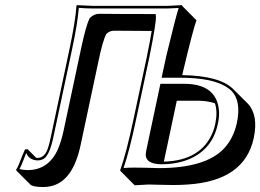

<svg xmlns="http://www.w3.org/2000/svg" viewBox="-20 -668 1022 754"><path d="M342.3 -645H639.2Q639.2 -645 694.8 -647.9L695.3 -645L751.5 -588.4Q737.8 -550.8 699.2 -388.7L695.8 -373Q842.8 -370.6 895.5 -318.4L952.1 -262.2Q995.6 -217.3 976.6 -126.5Q940.9 42 717.3 56.6Q690.4 58.6 659.2 58.6Q640.1 58.6 606.4 57.6Q577.6 56.6 563.5 56.6L508.8 59.6L452.6 2.9L452.1 0Q476.6 -68.4 504.4 -200.2L556.6 -444.8Q570.3 -512.2 575.7 -546.4L425.8 -547.4Q409.2 -546.4 397 -534.2Q382.8 -506.3 366.2 -425.3L296.4 -97.7Q267.1 40 184.6 62Q166.5 66.9 144.5 66.4Q113.8 65.9 101.1 58.6L44.4 2L43.5 -2Q50.8 -11.2 68.8 -59.6Q73.7 -72.3 78.1 -81.1L88.4 -82L122.1 -48.3Q125 -48.3 127.4 -47.9Q154.8 -47.9 168 -85Q173.8 -102.5 180.2 -132.8L252.9 -475.1Q275.9 -582.5 280.3 -645L281.7 -647.9Q283.7 -647.9 342.3 -645ZM824.2 -262.2Q796.4 -272 759.3 -272.5H674.3L623.5 -33.2Q771.5 -37.6 816.4 -150.9Q822.8 -167 825.7 -183.1Q835 -229 824.2 -262.2ZM342.3 -634.8Q315.4 -634.8 289.6 -637.2Q284.7 -575.7 262.7 -473.1L189.9 -130.9Q174.8 -58.6 151.9 -44.4Q140.6 -38.1 127.4 -38.1Q94.7 -39.1 83 -67.4Q80.1 -60.5 74.2 -44.9Q63.5 -16.1 56.6 -3.9Q70.8 -0.5 87.9 0Q170.4 0 207 -81.1Q220.7 -112.3 230 -156.2L299.8 -483.9Q317.4 -565.9 331.5 -595.7L332.5 -596.7L333.5 -598.1Q350.1 -613.8 369.6 -613.8Q453.1 -612.8 582 -612.8H591.3L592.3 -604Q594.2 -580.1 566.4 -442.9L514.2 -197.8Q488.3 -75.2 465.3 -8.3Q485.8 -9.8 506.8 -9.8Q521 -9.8 550.3 -9.3Q584.5 -8.3 602.5 -7.8Q786.1 -7.8 858.9 -84Q897 -124.5 910.2 -185.1Q928.7 -273.4 887.2 -313Q857.4 -340.3 799.3 -353Q751 -362.8 685.1 -362.8H614.7L632.8 -447.3Q670.4 -603 681.6 -636.7Q662.1 -635.3 639.2 -634.8ZM609.9 -338.9H703.1Q818.8 -338.9 837.4 -252Q840.3 -237.3 840.3 -222.7Q840.3 -202.1 835.4 -181.2Q814.5 -82.5 724.1 -43.5Q675.3 -22.9 611.8 -22.9Q553.2 -24.4 552.2 -60.1Q552.7 -69.8 556.2 -85.9Z"/></svg>

Font: Linux Biolinum Shadow O
Style: Italic
Weight: 400
Italic angle: -12°
Designer: Philipp H. Poll
Foundry: Philipp H. Poll
Version: Version 0.6.2